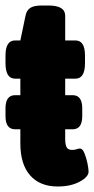

<svg xmlns="http://www.w3.org/2000/svg" viewBox="-28 -670 342 698"><path d="M182 8Q117 8 81.5 -32.5Q46 -73 46 -148V-200H27Q-8 -200 -8 -248V-276Q-8 -324 27 -324H46V-384H27Q-8 -384 -8 -440V-468Q-8 -523 27 -523H46L65 -614Q69 -633 82.5 -641.5Q96 -650 124 -650H148Q209 -650 209 -613V-523H246Q281 -523 281 -468V-440Q281 -384 246 -384H209V-324H236Q271 -324 271 -276V-248Q271 -200 236 -200H209V-165Q209 -145 214 -135Q219 -125 234 -125Q244 -125 250.5 -127.5Q257 -130 263 -130Q272 -130 279 -113Q286 -96 290 -76Q294 -56 294 -46Q294 -27 261.5 -9.5Q229 8 182 8Z"/></svg>

Font: Asap Condensed ExtraBold
Style: Regular
Weight: 800
Width: 3
Designer: Pablo Cosgaya
Foundry: Omnibus-Type
Version: Version 3.001; ttfautohint (v1.8.4.7-5d5b)